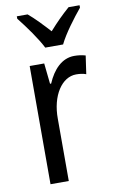

<svg xmlns="http://www.w3.org/2000/svg" viewBox="-87 -813 512 859"><g transform="rotate(-10 169.0 -383.0)"><path d="M154 -606H235C257 -652 305 -715 338 -755V-766H288C253 -735 229 -711 195 -673C164 -707 130 -743 102 -766H53V-755C88 -711 132 -650 154 -606ZM275 -547C219 -547 178 -504 152 -443H147L137 -537H71V0H154V-282C153 -388 204 -464 269 -464C285 -464 301 -462 314 -457L326 -540C309 -545 291 -547 275 -547Z"/></g></svg>

Font: Noto Sans Gurmukhi UI Condensed
Style: Regular
Weight: 400
Width: 3
Designer: Jelle Bosma - Monotype Design Team
Foundry: Monotype Imaging Inc.
Version: Version 2.004